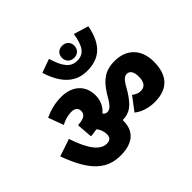

<svg xmlns="http://www.w3.org/2000/svg" viewBox="-176 -1127 1320 1320"><g transform="rotate(-45 484.0 -466.5)"><path d="M504 -818C504 -783 529 -758 564 -758C599 -758 624 -782 624 -818C624 -852 599 -876 564 -876C528 -876 504 -852 504 -818ZM786 -843 678 -876C662 -776 633 -729 565 -729C504 -729 468 -770 436 -876L336 -840C382 -694 459 -631 564 -631C679 -631 757 -688 786 -843ZM497 -210C497 -214 497 -217 497 -220C569 -220 608 -255 658 -334L683 -377C704 -410 719 -425 742 -425C769 -425 787 -401 787 -353C787 -294 762 -273 726 -273C705 -273 686 -281 665 -297L591 -199C627 -170 680 -151 741 -151C878 -151 933 -231 933 -353C933 -478 856 -547 745 -547C650 -547 600 -505 551 -428L524 -383C501 -348 484 -333 461 -333C449 -333 439 -339 430 -350C466 -380 486 -421 486 -473C486 -564 424 -632 310 -632C244 -632 190 -614 146 -594L187 -483C220 -500 254 -510 286 -510C318 -510 340 -497 340 -466C340 -434 319 -416 255 -412L264 -295C285 -297 306 -299 325 -303C342 -281 352 -257 352 -227C352 -198 337 -182 306 -182C241 -182 189 -254 144 -390L17 -347C98 -123 191 -57 317 -57C434 -57 497 -113 497 -210Z"/></g></svg>

Font: Noto Sans SemiCondensed ExtraBold
Style: Italic
Weight: 800
Width: 4
Italic angle: -12°
Designer: Monotype Design Team
Foundry: Monotype Imaging Inc.
Version: Version 2.013